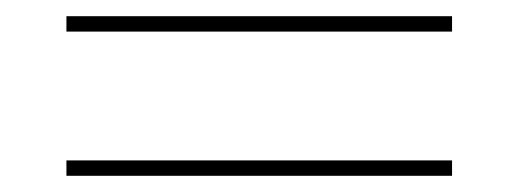

<svg xmlns="http://www.w3.org/2000/svg" viewBox="-20 -424 640 237"><path d="M538 -385H62V-404H538ZM538 -207H62V-226H538Z"/></svg>

Font: IBM Plex Sans Thin
Style: Regular
Weight: 100
Designer: Mike Abbink, Paul van der Laan, Pieter van Rosmalen
Foundry: Bold Monday
Version: Version 3.0